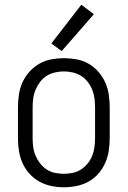

<svg xmlns="http://www.w3.org/2000/svg" viewBox="-20 -784 540 812"><path d="M250 8Q277 8 304 2.5Q331 -3 354.5 -16Q378 -29 396 -49.5Q414 -70 425 -95Q436 -120 440 -146.5Q444 -173 444 -200V-330Q444 -357 440 -384Q436 -411 425 -435.5Q414 -460 396 -480.5Q378 -501 354.5 -514.5Q331 -528 304 -533Q277 -538 250 -538Q223 -538 196.5 -533Q170 -528 146.5 -514.5Q123 -501 104.5 -480.5Q86 -460 75 -435.5Q64 -411 60 -384Q56 -357 56 -330V-200Q56 -173 60 -146.5Q64 -120 75 -95Q86 -70 104.5 -49.5Q123 -29 146.5 -16Q170 -3 196.5 2.5Q223 8 250 8ZM250 -49Q231 -49 212 -53Q193 -57 177 -67.5Q161 -78 149.5 -93Q138 -108 130.5 -125.5Q123 -143 120.5 -162Q118 -181 118 -200V-330Q118 -349 120.5 -368Q123 -387 130.5 -404.5Q138 -422 149.5 -437.5Q161 -453 177 -463Q193 -473 212 -477.5Q231 -482 250 -482Q269 -482 288 -477.5Q307 -473 323 -463Q339 -453 351 -437.5Q363 -422 370 -404.5Q377 -387 379.5 -368Q382 -349 382 -330V-200Q382 -181 379.5 -162Q377 -143 370 -125.5Q363 -108 351 -93Q339 -78 323 -67.5Q307 -57 288 -53Q269 -49 250 -49ZM241 -568 377 -724 324 -764 197 -600Z"/></svg>

Font: Iosevka SS09 Light
Style: Regular
Weight: 300
Monospace: yes
Designer: Belleve Invis
Foundry: Belleve Invis
Version: Version 5.2.1; ttfautohint (v1.8.3)